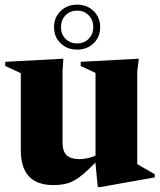

<svg xmlns="http://www.w3.org/2000/svg" viewBox="-20 -764 670 803"><path d="M241.5 -169Q241.5 -131 258.8 -114.8Q276 -98.5 312 -98.5Q344.5 -98.5 379.5 -113V-459L317.5 -488V-505.5L560.5 -518.5L554 -464.5V-77.5Q563 -72 587 -58.5Q611 -45 627 -35.5V-22L399 18.5H389L379.5 -78V-84.5Q339.5 -43.5 312 -23.2Q284.5 -3 259.5 3.5Q234.5 10 202.5 10Q67 10 67 -136V-458L2 -488V-505.5L245 -518.5L241.5 -465.5ZM302.5 -744.5Q344 -744.5 371.5 -717.8Q399 -691 399 -650.5Q399 -609.5 371.5 -583Q344 -556.5 302.5 -556.5Q261 -556.5 233.5 -583Q206 -609.5 206 -650.5Q206 -691 233.5 -717.8Q261 -744.5 302.5 -744.5ZM302.5 -582.5Q332 -582.5 351 -601.8Q370 -621 370 -650.5Q370 -680.5 351 -700Q332 -719.5 302.5 -719.5Q273 -719.5 254 -700Q235 -680.5 235 -650.5Q235 -621 254 -601.8Q273 -582.5 302.5 -582.5Z"/></svg>

Font: Newsreader Display
Style: Bold
Weight: 700
Designer: Hugues Gentile
Foundry: Production Type
Version: Version 1.001